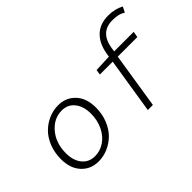

<svg xmlns="http://www.w3.org/2000/svg" viewBox="-106 -1114 1500 1500"><g transform="rotate(-45 643.5 -364.0)"><path d="M297.9 13.2Q211.4 13.2 156.2 -46.4Q101.1 -106 101.1 -208Q101.1 -279.3 124.8 -339.4Q148.4 -399.4 187.7 -438.7Q227.1 -478 277.6 -500Q328.1 -522 382.8 -522Q469.2 -522 524.7 -462.6Q580.1 -403.3 580.1 -300.8Q580.1 -230 556.2 -169.9Q532.2 -109.9 492.7 -70.3Q453.1 -30.8 402.3 -8.8Q351.6 13.2 297.9 13.2ZM306.2 -36.1Q364.3 -36.1 412.8 -69.1Q461.4 -102.1 490.2 -161.6Q519 -221.2 519 -294.9Q519 -374.5 480 -423.8Q440.9 -473.1 375 -473.1Q286.1 -473.1 223.6 -398.9Q161.1 -324.7 161.1 -213.9Q161.1 -133.3 200.4 -84.7Q239.7 -36.1 306.2 -36.1Z M852.5 0 925.8 -460.9H783.7L790.5 -503.9L932.6 -509.8L936.5 -536.1Q952.6 -634.3 1008.1 -687.7Q1063.5 -741.2 1156.7 -741.2Q1229.5 -741.2 1286.6 -710L1263.7 -665Q1236.8 -681.2 1212.2 -686.5Q1187.5 -691.9 1151.4 -691.9Q1018.1 -691.9 994.6 -539.1L990.7 -509.8H1206.5L1197.8 -460.9H981.4L908.7 0Z"/></g></svg>

Font: Office Code Pro D Light Italic
Style: Regular
Weight: 300
Italic angle: -9°
Designer: Nathan Rutzky & Paul D. Hunt
Foundry: Adobe Systems Incorporated
Version: Version 1.004;PS 001.004;hotconv 1.0.70;makeotf.lib2.5.58329